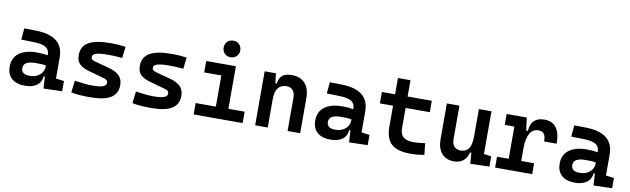

<svg xmlns="http://www.w3.org/2000/svg" viewBox="-45 -1277 5948 1813"><g transform="rotate(10 2929.5 -370.5)"><path d="M392.6 4.9 385.7 -109.4H374.5Q368.2 -49.8 325.9 -20Q283.7 9.8 214.4 9.8Q132.3 9.8 87.2 -30Q42 -69.8 42 -143.6Q42 -228.5 102.5 -273.9Q163.1 -319.3 273.9 -319.3Q333 -319.3 376.5 -310.1V-320.3Q376.5 -365.7 340.8 -387Q305.2 -408.2 234.4 -410.2L105.5 -413.6L115.2 -522.5L224.6 -521Q360.4 -519 426.3 -465.6Q492.2 -412.1 492.2 -309.6V-108.4L570.3 -97.7V0ZM376.5 -212.9Q350.1 -217.8 326.4 -218.5Q302.7 -219.2 276.9 -219.2Q161.6 -219.2 161.6 -151.4Q161.6 -90.3 240.7 -90.3Q286.1 -90.3 316.2 -106.7Q346.2 -123 361.3 -148.2Q376.5 -173.3 376.5 -200.2Z M838.9 9.8Q722.7 9.8 657.2 -4.9L671.4 -118.2Q728.5 -110.4 769.5 -106.4Q810.5 -102.5 838.9 -102.5Q910.2 -102.5 942.1 -114.3Q974.1 -126 974.1 -151.4Q974.1 -168 964.8 -176.5Q955.6 -185.1 935.5 -190.4L786.6 -231.9Q724.6 -249 694.8 -279.1Q665 -309.1 665 -363.8Q665 -448.2 733.2 -487.8Q801.3 -527.3 945.3 -527.3Q980 -527.3 1014.6 -524.9Q1049.3 -522.5 1086.9 -517.6L1074.2 -408.2Q1031.7 -412.1 999.8 -413.6Q967.8 -415 942.4 -415Q861.3 -415 825.2 -403.8Q789.1 -392.6 789.1 -367.7Q789.1 -351.1 799.8 -343.3Q810.5 -335.4 833 -329.6L958 -295.9Q1030.8 -277.3 1065.7 -243.7Q1100.6 -210 1100.6 -151.9Q1100.6 -69.3 1036.9 -29.8Q973.1 9.8 838.9 9.8Z M1424.8 9.8Q1308.6 9.8 1243.2 -4.9L1257.3 -118.2Q1314.5 -110.4 1355.5 -106.4Q1396.5 -102.5 1424.8 -102.5Q1496.1 -102.5 1528.1 -114.3Q1560.1 -126 1560.1 -151.4Q1560.1 -168 1550.8 -176.5Q1541.5 -185.1 1521.5 -190.4L1372.6 -231.9Q1310.5 -249 1280.8 -279.1Q1251 -309.1 1251 -363.8Q1251 -448.2 1319.1 -487.8Q1387.2 -527.3 1531.2 -527.3Q1565.9 -527.3 1600.6 -524.9Q1635.3 -522.5 1672.9 -517.6L1660.2 -408.2Q1617.7 -412.1 1585.7 -413.6Q1553.7 -415 1528.3 -415Q1447.3 -415 1411.1 -403.8Q1375 -392.6 1375 -367.7Q1375 -351.1 1385.7 -343.3Q1396.5 -335.4 1418.9 -329.6L1543.9 -295.9Q1616.7 -277.3 1651.6 -243.7Q1686.5 -210 1686.5 -151.9Q1686.5 -69.3 1622.8 -29.8Q1559.1 9.8 1424.8 9.8Z M1831.1 0V-109.4H2024.9V-408.2H1860.4V-517.6H2145V-109.4H2300.8V0ZM2080.1 -592.3Q2045.4 -592.3 2022.9 -614.7Q2000.5 -637.2 2000.5 -671.9Q2000.5 -706.5 2022.9 -729Q2045.4 -751.5 2080.1 -751.5Q2114.7 -751.5 2137.2 -729Q2159.7 -706.5 2159.7 -671.9Q2159.7 -637.2 2137.2 -614.7Q2114.7 -592.3 2080.1 -592.3Z M2731.9 0V-317.4Q2731.9 -364.3 2710.7 -389.6Q2689.5 -415 2650.4 -415Q2541.5 -415 2541.5 -271.5V0H2420.9V-517.6H2529.3L2539.6 -423.8H2553.2Q2559.6 -476.1 2589.8 -501.7Q2620.1 -527.3 2680.7 -527.3Q2762.7 -527.3 2807.6 -477.5Q2852.5 -427.7 2852.5 -336.9V0Z M3322.3 4.9 3315.4 -109.4H3304.2Q3297.9 -49.8 3255.6 -20Q3213.4 9.8 3144 9.8Q3062 9.8 3016.8 -30Q2971.7 -69.8 2971.7 -143.6Q2971.7 -228.5 3032.2 -273.9Q3092.8 -319.3 3203.6 -319.3Q3262.7 -319.3 3306.2 -310.1V-320.3Q3306.2 -365.7 3270.5 -387Q3234.9 -408.2 3164.1 -410.2L3035.2 -413.6L3044.9 -522.5L3154.3 -521Q3290 -519 3356 -465.6Q3421.9 -412.1 3421.9 -309.6V-108.4L3500 -97.7V0ZM3306.2 -212.9Q3279.8 -217.8 3256.1 -218.5Q3232.4 -219.2 3206.5 -219.2Q3091.3 -219.2 3091.3 -151.4Q3091.3 -90.3 3170.4 -90.3Q3215.8 -90.3 3245.8 -106.7Q3275.9 -123 3291 -148.2Q3306.2 -173.3 3306.2 -200.2Z M3912.1 9.8Q3784.2 9.8 3727.8 -42Q3671.4 -93.8 3671.4 -207.5V-408.2H3544.9V-517.6H3671.4V-673.8H3791.5V-517.6H4023.4V-408.2H3791.5V-217.3Q3791.5 -156.7 3822 -129.6Q3852.5 -102.5 3921.9 -102.5Q3944.8 -102.5 3971.2 -105.2Q3997.6 -107.9 4031.2 -112.3L4043 -2Q4010.3 3.9 3979 6.8Q3947.8 9.8 3912.1 9.8Z M4329.1 9.8Q4252.4 9.8 4210.2 -38.8Q4168 -87.4 4168 -175.8V-517.6H4288.6V-195.3Q4288.6 -150.9 4310.8 -126.7Q4333 -102.5 4373 -102.5Q4423.8 -102.5 4449.5 -138.4Q4475.1 -174.3 4475.1 -258.8V-517.6H4595.7V-108.4L4667 -97.7V0L4483.9 4.9L4476.6 -99.6H4463.9Q4451.7 -46.9 4416.3 -18.6Q4380.9 9.8 4329.1 9.8Z M4953.6 -222.7V-104.5H5077.1V0H4721.7V-104.5H4833.5V-413.1H4741.2V-517.6H4934.1L4950.2 -394.5H4966.3Q4974.1 -527.3 5102.5 -527.3Q5254.9 -527.3 5254.9 -323.2H5134.8Q5134.8 -373.5 5117.9 -395.5Q5101.1 -417.5 5064 -417.5Q5008.8 -417.5 4981.2 -366.7Q4953.6 -315.9 4953.6 -222.7Z M5666 4.9 5659.2 -109.4H5647.9Q5641.6 -49.8 5599.4 -20Q5557.1 9.8 5487.8 9.8Q5405.8 9.8 5360.6 -30Q5315.4 -69.8 5315.4 -143.6Q5315.4 -228.5 5376 -273.9Q5436.5 -319.3 5547.4 -319.3Q5606.4 -319.3 5649.9 -310.1V-320.3Q5649.9 -365.7 5614.3 -387Q5578.6 -408.2 5507.8 -410.2L5378.9 -413.6L5388.7 -522.5L5498 -521Q5633.8 -519 5699.7 -465.6Q5765.6 -412.1 5765.6 -309.6V-108.4L5843.8 -97.7V0ZM5649.9 -212.9Q5623.5 -217.8 5599.9 -218.5Q5576.2 -219.2 5550.3 -219.2Q5435.1 -219.2 5435.1 -151.4Q5435.1 -90.3 5514.2 -90.3Q5559.6 -90.3 5589.6 -106.7Q5619.6 -123 5634.8 -148.2Q5649.9 -173.3 5649.9 -200.2Z"/></g></svg>

Font: CaskaydiaCove NF SemiBold
Style: Regular
Weight: 600
Designer: Aaron Bell
Foundry: Saja Typeworks
Version: Version 2111.001; VTT 6.35;Nerd Fonts 3.2.1